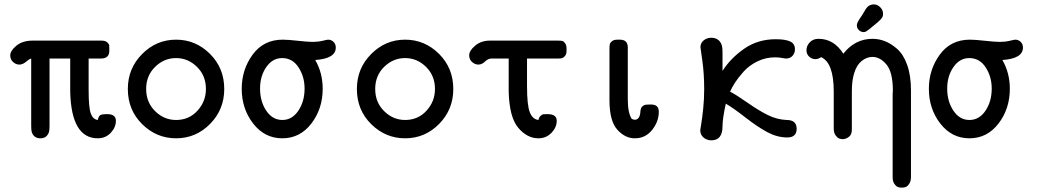

<svg xmlns="http://www.w3.org/2000/svg" viewBox="-20 -630 4764 880"><path d="M26.9 -376Q26.9 -397 54.9 -420.4Q83 -443.8 128.9 -443.8H445.8Q462.9 -443.8 471.4 -436Q480 -428.2 480.5 -422.1Q481 -416 481 -401.9V-397Q481 -361.8 442.9 -361.8H386.2V-219.2Q386.2 -137.2 396 -110.1Q405.8 -83 428.2 -80.1Q432.1 -99.1 441.2 -103Q450.2 -106.9 466.8 -106.9H471.2Q511.2 -106.9 511.2 -76.2Q511.2 -46.4 487.5 -21.2Q463.9 3.9 428.2 3.9Q307.1 3.9 301.8 -209V-361.8H207V-51.8Q207 -32.7 204.1 -23.9Q194.3 3.9 165.3 3.9Q136.2 3.9 126 -22.9Q123 -31.7 123 -51.8V-361.8Q113.3 -358.9 98.6 -346.4Q84 -334 68.8 -334Q52.7 -334 39.8 -345.9Q26.9 -357.9 26.9 -376Z M565.9 -222.2Q565.9 -316.4 631.3 -382.3Q696.8 -448.2 786.9 -448.2Q877 -448.2 942.4 -383.1Q1007.8 -317.9 1007.8 -222.2Q1007.8 -127.9 942.9 -62Q877.9 3.9 787.1 3.9Q697.3 3.9 631.6 -61Q565.9 -126 565.9 -222.2ZM787.1 -80.1Q846.2 -80.1 885 -122.6Q923.8 -165 923.8 -222.2Q923.8 -283.2 882.8 -323.5Q841.8 -363.8 786.9 -363.8Q731.9 -363.8 690.9 -323.5Q649.9 -283.2 649.9 -222.2Q649.9 -161.1 690.9 -120.6Q731.9 -80.1 787.1 -80.1Z M1087.9 -223.1Q1087.9 -311 1137.9 -379.6Q1188 -448.2 1275.9 -448.2Q1299.8 -448.2 1345.2 -443.1Q1390.6 -438 1413.6 -438Q1437.5 -438 1458.7 -443.1Q1480 -448.2 1483.9 -448.2Q1498 -448.2 1508.5 -438.2Q1519 -428.2 1519 -412.1Q1519 -361.3 1424.8 -355Q1459 -295.9 1459 -223.1Q1459 -131.3 1407 -63.7Q1355 3.9 1273.9 3.9Q1192.9 3.9 1140.4 -63.7Q1087.9 -131.3 1087.9 -223.1ZM1171.9 -224.1Q1171.9 -165 1200.4 -122.6Q1229 -80.1 1273.9 -80.1Q1318.8 -80.1 1347.4 -122.6Q1376 -165 1376 -224.1Q1376 -278.3 1348.4 -321Q1320.8 -363.8 1272.9 -363.8Q1229 -363.8 1200.4 -322.5Q1171.9 -281.2 1171.9 -224.1Z M1615.7 -222.2Q1615.7 -316.4 1681.2 -382.3Q1746.6 -448.2 1836.7 -448.2Q1926.8 -448.2 1992.2 -383.1Q2057.6 -317.9 2057.6 -222.2Q2057.6 -127.9 1992.7 -62Q1927.7 3.9 1836.9 3.9Q1747.1 3.9 1681.4 -61Q1615.7 -126 1615.7 -222.2ZM1836.9 -80.1Q1896 -80.1 1934.8 -122.6Q1973.6 -165 1973.6 -222.2Q1973.6 -283.2 1932.6 -323.5Q1891.6 -363.8 1836.7 -363.8Q1781.7 -363.8 1740.7 -323.5Q1699.7 -283.2 1699.7 -222.2Q1699.7 -161.1 1740.7 -120.6Q1781.7 -80.1 1836.9 -80.1Z M2130.4 -376Q2130.4 -397.9 2158 -420.9Q2185.5 -443.8 2224.6 -443.8H2538.6Q2549.8 -443.8 2556.6 -442.4Q2563.5 -440.9 2570.1 -431.9Q2576.7 -422.9 2576.7 -405.8V-397.9Q2576.7 -381.8 2569.6 -373.5Q2562.5 -365.2 2556.2 -363.5Q2549.8 -361.8 2540.5 -361.8H2395.5V-235.8Q2395.5 -147 2408.4 -115Q2421.4 -83 2447.8 -80.1Q2450.7 -93.3 2458.3 -99.6Q2465.8 -106 2470.7 -106.4Q2475.6 -106.9 2487.8 -106.9H2489.7Q2531.7 -106.9 2531.7 -76.2Q2531.7 -46.4 2507.6 -21.2Q2483.4 3.9 2447.8 3.9Q2396 3.9 2355.2 -44.4Q2314.5 -92.8 2311.5 -210V-361.8H2232.4Q2217.3 -361.8 2202.9 -347.9Q2188.5 -334 2172.6 -334Q2156.7 -334 2143.6 -345.9Q2130.4 -357.9 2130.4 -376Z M2773.4 -170.9V-407.2Q2773.4 -420.4 2774.9 -427.2Q2776.4 -434.1 2784.9 -441.2Q2793.5 -448.2 2810.5 -448.2H2821.3Q2857.4 -448.2 2857.4 -412.1V-173.8Q2857.4 -112.8 2875.5 -85Q2885.3 -81.1 2888.7 -81.1Q2910.6 -81.1 2914.6 -111.8Q2914.6 -112.8 2915 -118.4Q2915.5 -124 2916 -126Q2916.5 -127.9 2918 -133.1Q2919.4 -138.2 2922.4 -140.6Q2925.3 -143.1 2929 -146Q2932.6 -148.9 2939 -149.9Q2945.3 -150.9 2953.6 -150.9H2965.3Q2999.5 -150.9 2999.5 -117.2Q2999.5 -73.2 2969 -34.7Q2938.5 3.9 2889.6 3.9Q2844.7 3.9 2809.1 -35.9Q2773.4 -75.7 2773.4 -170.9Z M3189.5 -33.2Q3189.5 -35.2 3193.8 -61Q3198.2 -86.9 3202.9 -130.9Q3207.5 -174.8 3207.5 -221.2Q3207.5 -293 3199 -352.1Q3190.4 -411.1 3190.4 -413.1Q3190.4 -433.1 3205.3 -445.1Q3220.2 -457 3240.2 -457Q3262.2 -457 3275.4 -444.1Q3288.6 -431.2 3290.5 -410.2Q3291.5 -402.3 3291.5 -386.2V-305.2Q3329.6 -364.3 3391.6 -407.2Q3453.6 -450.2 3535.6 -450.2Q3578.6 -450.2 3601.1 -440.2Q3623.5 -430.2 3623.5 -403.8Q3623.5 -386.7 3612.5 -374.3Q3601.6 -361.8 3583.5 -361.8Q3577.6 -361.8 3563.5 -364.5Q3549.3 -367.2 3532.2 -367.2Q3489.3 -367.2 3451.4 -348.6Q3413.6 -330.1 3388.4 -302Q3363.3 -273.9 3348.9 -251.5Q3334.5 -229 3326.2 -210Q3356.9 -193.8 3406.7 -158.9Q3456.5 -124 3498.5 -103Q3540.5 -82 3585.4 -80.1Q3631.3 -80.1 3631.3 -40Q3631.3 0 3588.4 0Q3542.5 0 3497.6 -23.9Q3452.6 -47.9 3396 -92Q3339.4 -136.2 3306.6 -154.8Q3291.5 -85.9 3291.5 -50.8Q3291.5 13.2 3240.2 13.2Q3220.2 13.2 3204.8 0.5Q3189.5 -12.2 3189.5 -33.2Z M3676.3 -399.9Q3676.3 -419.9 3691.4 -436Q3706.5 -452.1 3731.4 -452.1Q3802.2 -452.1 3845.2 -383.8Q3898.4 -451.7 3978.5 -452.1Q4007.3 -452.1 4034.9 -441.7Q4062.5 -431.2 4091.3 -406.5Q4120.1 -381.8 4137.7 -333Q4155.3 -284.2 4155.3 -215.8V181.2Q4155.3 201.2 4146.7 213.1Q4138.2 225.1 4130.4 227.5Q4122.6 230 4113.5 230Q4104.5 230 4096.4 227.5Q4088.4 225.1 4079.8 213.6Q4071.3 202.1 4071.3 182.1V-201.2Q4071.3 -203.1 4071.8 -207Q4072.3 -210.9 4072.3 -212.9Q4072.3 -298.8 4043.2 -334Q4014.2 -369.1 3978.5 -369.1Q3952.6 -369.1 3929.4 -350.6Q3906.2 -332 3895.5 -295.9Q3884.3 -262.7 3884.3 -210.9V-39.1Q3885.3 -14.2 3871.3 -3.2Q3857.4 7.8 3843.3 7.8Q3834.5 7.8 3826.4 4.9Q3818.4 2 3809.8 -9.5Q3801.3 -21 3801.3 -41V-210Q3801.3 -342.8 3743.2 -368.2Q3731.9 -359.4 3717.3 -358.9Q3701.2 -358.9 3688.7 -370.4Q3676.3 -381.8 3676.3 -399.9ZM3907.2 -514.2Q3907.2 -517.1 3908.2 -520.5Q3909.2 -523.9 3910.2 -526.4Q3911.1 -528.8 3914.3 -534.4Q3917.5 -540 3920.4 -544.4Q3923.3 -548.8 3929.9 -558.3Q3936.5 -567.9 3941.4 -577.1L3944.3 -582Q3947.3 -586.9 3948.7 -589.4Q3950.2 -591.8 3954.3 -596.4Q3958.5 -601.1 3962.4 -603.5Q3966.3 -606 3972.4 -607.9Q3978.5 -609.9 3984.4 -609.9Q4001.5 -609.9 4014.4 -596.9Q4027.3 -584 4027.3 -566.9Q4027.3 -561 4025.9 -555.9Q4024.4 -550.8 4020.3 -545.9Q4016.1 -541 4014.6 -539.1Q4013.2 -537.1 4007.3 -532.2L4001.5 -526.9Q3953.6 -485.8 3945.3 -483.9Q3942.4 -482.9 3938.5 -482.9Q3926.3 -482.9 3916.7 -491.9Q3907.2 -501 3907.2 -514.2Z M4237.3 -223.1Q4237.3 -311 4287.4 -379.6Q4337.4 -448.2 4425.3 -448.2Q4449.2 -448.2 4494.6 -443.1Q4540 -438 4563 -438Q4586.9 -438 4608.2 -443.1Q4629.4 -448.2 4633.3 -448.2Q4647.5 -448.2 4658 -438.2Q4668.5 -428.2 4668.5 -412.1Q4668.5 -361.3 4574.2 -355Q4608.4 -295.9 4608.4 -223.1Q4608.4 -131.3 4556.4 -63.7Q4504.4 3.9 4423.3 3.9Q4342.3 3.9 4289.8 -63.7Q4237.3 -131.3 4237.3 -223.1ZM4321.3 -224.1Q4321.3 -165 4349.9 -122.6Q4378.4 -80.1 4423.3 -80.1Q4468.3 -80.1 4496.8 -122.6Q4525.4 -165 4525.4 -224.1Q4525.4 -278.3 4497.8 -321Q4470.2 -363.8 4422.4 -363.8Q4378.4 -363.8 4349.9 -322.5Q4321.3 -281.2 4321.3 -224.1Z"/></svg>

Font: CMU Typewriter Text
Style: Bold
Weight: 700
Version: Version 0.7.0